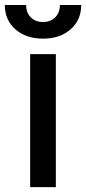

<svg xmlns="http://www.w3.org/2000/svg" viewBox="-73 -768 353 788"><path d="M50.8 0V-545.9H156.2V0ZM103.5 -609.4Q33.7 -609.4 -9.8 -647.7Q-53.2 -686 -53.2 -747.6H34.2Q34.2 -716.3 53.2 -697Q72.3 -677.7 103.5 -677.7Q134.8 -677.7 153.8 -697Q172.9 -716.3 172.9 -747.6H260.3Q260.3 -686 216.8 -647.7Q173.3 -609.4 103.5 -609.4Z"/></svg>

Font: Inter Tight Medium
Style: Regular
Weight: 500
Designer: Rasmus Andersson
Foundry: rsms
Version: Version 3.004; ttfautohint (v1.8.4.7-5d5b)